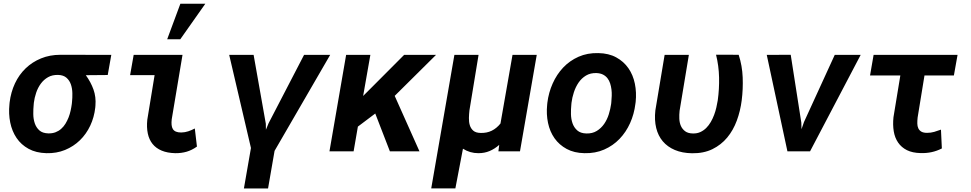

<svg xmlns="http://www.w3.org/2000/svg" viewBox="-20 -829 5322 1052"><path d="M570.3 -418 450.2 -417Q477.5 -379.4 492.2 -338.6Q506.8 -297.9 502.9 -250.5L502 -239.7Q496.1 -186.5 474.4 -140.4Q452.6 -94.2 417.7 -60.3Q382.8 -26.4 336.2 -7.3Q289.6 11.7 234.4 10.3Q177.2 8.8 136.5 -13.7Q95.7 -36.1 70.8 -73Q45.9 -109.9 36.1 -157.5Q26.4 -205.1 31.7 -257.3L32.7 -268.1Q39.6 -324.2 62 -372.1Q84.5 -419.9 120.6 -454.6Q156.7 -489.3 204.8 -509Q252.9 -528.8 311 -528.8L589.8 -528.3ZM164.6 -255.9Q162.1 -231.4 162.4 -204.3Q162.6 -177.2 170.4 -153.8Q178.2 -130.4 195.6 -114.7Q212.9 -99.1 244.6 -98.1Q266.6 -97.7 283.9 -104.2Q301.3 -110.8 314.9 -122.8Q328.6 -134.8 338.6 -151.1Q348.6 -167.5 355.7 -185.5Q362.8 -203.6 366.9 -222.7Q371.1 -241.7 373.5 -259.8L374.5 -270Q377 -292.5 376.5 -318.1Q376 -343.8 368.7 -365.7Q361.3 -387.7 344.7 -402.6Q328.1 -417.5 298.8 -418.5Q266.6 -419.4 243.2 -406Q219.7 -392.6 203.6 -370.6Q187.5 -348.6 178.2 -321Q168.9 -293.5 165.5 -266.1Z M712.4 -528.3H980L920.9 -175.3Q918.9 -158.2 920.2 -144.8Q921.4 -131.3 927 -122.1Q932.6 -112.8 943.8 -107.9Q955.1 -103 973.1 -103Q993.7 -103.5 1011.7 -109.6Q1029.8 -115.7 1047.4 -125L1059.1 -25.9Q1031.7 -6.3 1002.7 2.2Q973.6 10.7 940.4 10.3Q897 9.3 866 -3.7Q835 -16.6 815.9 -40.3Q796.9 -64 789.8 -97.7Q782.7 -131.3 787.1 -173.3L827.1 -417.5H692.9ZM968.3 -808.6H1105L967.8 -613.8H896Z M1646 -528.3H1789.1L1484.4 -2.4L1448.7 203.6H1316.4L1355 -18.1L1235.8 -528.3H1369.6L1436.5 -150.9L1437 -118.2L1451.7 -153.8Z M2036.1 -207 1940.9 -135.3 1917.5 0H1785.2L1876.5 -528.3H2009.3L1969.7 -303.2L2022.5 -356L2194.3 -528.3H2369.1L2142.6 -303.7L2278.3 0H2116.2Z M2602.1 -528.3 2552.2 -224.6Q2549.8 -204.1 2549.3 -182.4Q2548.8 -160.6 2554.2 -142.8Q2559.6 -125 2573.2 -113Q2586.9 -101.1 2613.3 -100.6Q2647.5 -99.6 2674.3 -112.8Q2701.2 -126 2722.2 -152.3L2788.1 -528.3H2920.9L2829.1 0H2710.9L2715.3 -35.2Q2690.4 -13.2 2662.6 -1.5Q2634.8 10.3 2601.1 10.3Q2554.7 10.3 2516.6 -14.2L2475.1 203.1H2342.8L2469.7 -528.3Z M2979 -265.6Q2985.8 -321.3 3008.1 -371.3Q3030.3 -421.4 3065.9 -459Q3101.6 -496.6 3150.1 -518.1Q3198.7 -539.6 3258.3 -538.1Q3315.4 -537.1 3356.4 -514.6Q3397.5 -492.2 3423.1 -455.3Q3448.7 -418.5 3458.5 -370.6Q3468.3 -322.8 3462.9 -270.5L3461.4 -259.8Q3454.6 -204.1 3432.4 -154.5Q3410.2 -105 3374.5 -67.9Q3338.9 -30.8 3290.3 -9.5Q3241.7 11.7 3182.6 10.3Q3126 9.3 3085 -12.9Q3043.9 -35.2 3018.3 -71.5Q2992.7 -107.9 2982.7 -155.5Q2972.7 -203.1 2978 -255.4ZM3110.4 -255.4Q3107.9 -231 3108.4 -203.9Q3108.9 -176.8 3116.9 -153.6Q3125 -130.4 3142.8 -114.5Q3160.6 -98.6 3192.4 -97.7Q3225.6 -96.7 3249.8 -111.6Q3273.9 -126.5 3290.3 -150.1Q3306.6 -173.8 3315.7 -202.9Q3324.7 -231.9 3328.6 -259.8L3329.6 -270Q3331.1 -286.1 3331.8 -304Q3332.5 -321.8 3330.3 -339.1Q3328.1 -356.4 3323 -372.3Q3317.9 -388.2 3308.3 -400.4Q3298.8 -412.6 3284.2 -420.2Q3269.5 -427.7 3248.5 -428.7Q3214.8 -429.7 3190.7 -415Q3166.5 -400.4 3150.1 -376.5Q3133.8 -352.5 3124.3 -323.2Q3114.7 -293.9 3111.3 -265.6Z M3754.4 -528.3 3703.6 -222.2Q3701.2 -200.2 3702.1 -178.2Q3703.1 -156.2 3710.9 -138.7Q3718.8 -121.1 3734.4 -109.6Q3750 -98.1 3776.9 -97.7Q3799.3 -97.2 3817.4 -105.5Q3835.4 -113.8 3849.6 -127.9Q3863.8 -142.1 3874.5 -160.6Q3885.3 -179.2 3892.8 -199.5Q3900.4 -219.7 3905 -240.2Q3909.7 -260.7 3912.6 -278.8Q3921.4 -341.3 3919.9 -404.8Q3918.5 -468.3 3903.3 -529.3L4027.3 -528.8Q4046.9 -468.8 4049.3 -404.8Q4051.8 -340.8 4043.9 -278.8Q4036.6 -221.2 4017.1 -168.2Q3997.6 -115.2 3964.4 -75.2Q3931.2 -35.2 3883.3 -11.7Q3835.4 11.7 3771.5 10.7Q3717.8 9.8 3677.5 -7.3Q3637.2 -24.4 3611.6 -54.7Q3585.9 -85 3575.4 -127.9Q3564.9 -170.9 3570.8 -224.1L3621.6 -528.3Z M4370.6 -156.7 4371.6 -121.1 4385.3 -160.6 4553.7 -528.3H4695.8L4418.5 0H4294.4L4181.2 -528.3L4312.5 -528.8Z M5206.5 -415.5H5045.4L5007.8 -185.1Q5005.9 -167.5 5006.1 -152.3Q5006.3 -137.2 5011.7 -125.7Q5017.1 -114.3 5028.3 -107.7Q5039.6 -101.1 5059.6 -101.1Q5080.1 -101.1 5098.6 -106.4Q5117.2 -111.8 5135.7 -118.7L5140.6 -15.6Q5112.8 -1.5 5084.2 4.6Q5055.7 10.7 5024.4 9.8Q4979.5 8.8 4949.2 -6.3Q4918.9 -21.5 4900.9 -47.9Q4882.8 -74.2 4877 -109.6Q4871.1 -145 4875.5 -187L4913.1 -415.5H4747.1L4766.6 -528.3H5226.6Z"/></svg>

Font: Roboto Mono
Style: Bold Italic
Weight: 700
Designer: Google
Version: Version 2.000985; 2015; ttfautohint (v1.3)